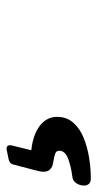

<svg xmlns="http://www.w3.org/2000/svg" viewBox="-220 -214 309 612"><g transform="rotate(-90 -65.0 91.5)"><path d="M-285 -17Q-283 -27 -278 -31Q-273 -35 -267 -36L-238 -42Q-229 -44 -225 -39.5Q-221 -35 -223 -26L-250 83L-266 35Q-206 35 -169 57.5Q-132 80 -132 119Q-132 149 -150.5 170Q-169 191 -198.5 203Q-228 215 -262 220.5Q-296 226 -328 226Q-341 226 -346 219.5Q-351 213 -351 206Q-351 190 -343 179Q-335 168 -322 167Q-290 163 -265 153.5Q-240 144 -240 125Q-240 117 -247 113.5Q-254 110 -277 106Q-292 104 -299.5 96Q-307 88 -307 75Q-307 69 -305.5 62.5Q-304 56 -302 48Z"/></g></svg>

Font: Alkatra
Style: Bold
Weight: 700
Designer: Suman Bhandary
Version: Version 1.100;gftools[0.9.22]